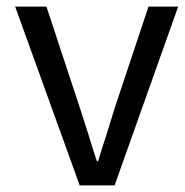

<svg xmlns="http://www.w3.org/2000/svg" viewBox="-20 -563 561 583"><path d="M222 0 26 -543H121L223 -234L236 -194L249 -153Q266 -97 274 -74H278L290 -113L303 -153Q308 -168 316 -195Q324 -222 328 -234L431 -543H521L328 0Z"/></svg>

Font: Source Han Sans Regular
Style: Regular
Weight: 400
Designer: Ryoko NISHIZUKA  (kana & ideographs); Paul D. Hunt (Latin, Greek & Cyrillic); Wenlong ZHANG  (bopomofo); Sandoll Communi
Foundry: Adobe Systems Incorporated
Version: Version 1.00 January 18, 2024, initial release